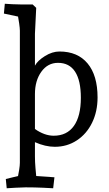

<svg xmlns="http://www.w3.org/2000/svg" viewBox="-20 -780 585 1033"><path d="M98.1 -755.9H155.8L174.8 -737.8L168 -598.1V-426.8Q182.1 -453.6 221.7 -478.3Q261.2 -502.9 299.8 -502.9Q397.9 -502.9 451.4 -438.5Q504.9 -374 504.9 -255.9Q504.9 -179.7 475.3 -119.4Q445.8 -59.1 393.3 -24.7Q340.8 9.8 274.9 9.8Q224.1 9.8 168 -15.1V61Q168 91.8 170.9 124.5Q173.8 157.2 174.8 167L272.9 173.8L266.1 232.9Q253.9 231.9 210.9 230Q168 228 118.2 228Q99.1 228 63.5 230Q27.8 231.9 16.1 232.9L11.2 183.1L77.1 167Q79.1 159.2 83 134.5Q86.9 109.9 86.9 96.2V-615.2Q86.9 -627.4 83 -654.8Q79.1 -682.1 77.1 -690.9L1 -707L5.9 -759.8Q18.1 -758.8 46.6 -757.3Q75.2 -755.9 98.1 -755.9ZM168 -273.9V-85.9Q219.7 -49.8 269 -49.8Q339.8 -49.8 377.4 -102.3Q415 -154.8 415 -253.9Q415 -346.7 384 -394.3Q353 -441.9 292 -441.9Q236.8 -441.9 202.4 -394Q168 -346.2 168 -273.9Z"/></svg>

Font: Sura
Style: Regular
Weight: 400
Designer: Carolina Giovagnoli
Foundry: Huerta Tipografica
Version: Version 1.003;PS 001.002;hotconv 1.0.70;makeotf.lib2.5.58329